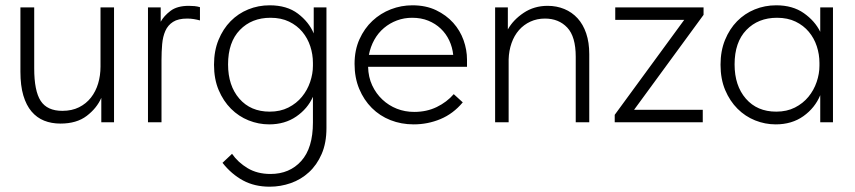

<svg xmlns="http://www.w3.org/2000/svg" viewBox="-20 -461 3225 724"><path d="M208 5Q174 5 146.5 -6Q119 -17 99 -40.5Q79 -64 68 -101Q57 -138 57 -191V-433H109V-203Q109 -118 133.5 -80.5Q158 -43 215 -43Q251 -43 278 -56.5Q305 -70 323 -93Q341 -116 350 -146Q359 -176 359 -210V-433H410V0H362V-92Q345 -53 307 -24Q269 5 208 5Z M692 -439Q703 -439 713.5 -438Q724 -437 734 -434V-384Q723 -387 711 -389Q699 -391 686 -391Q652 -391 632.5 -378.5Q613 -366 603.5 -344.5Q594 -323 591.5 -294.5Q589 -266 589 -235V0H538V-433H586V-379Q598 -401 623 -420Q648 -439 692 -439Z M995 8Q955 8 917.5 -7Q880 -22 851 -51Q822 -80 804.5 -121.5Q787 -163 787 -217Q787 -269 804 -310.5Q821 -352 849.5 -381Q878 -410 916 -425.5Q954 -441 997 -441Q1062 -441 1103.5 -409.5Q1145 -378 1163 -335V-433H1211V22Q1211 78 1193 119.5Q1175 161 1145 188.5Q1115 216 1076.5 229.5Q1038 243 997 243Q940 243 896.5 219.5Q853 196 819 153L855 119Q877 151 913.5 173Q950 195 1000 195Q1072 195 1116 146Q1160 97 1160 1V-96Q1140 -51 1097 -21.5Q1054 8 995 8ZM997 -40Q1037 -40 1067.5 -55.5Q1098 -71 1118.5 -96Q1139 -121 1149.5 -152Q1160 -183 1160 -213V-224Q1160 -256 1150 -286.5Q1140 -317 1120 -341Q1100 -365 1070 -379.5Q1040 -394 1000 -394Q929 -394 884.5 -348Q840 -302 840 -218Q840 -138 882.5 -89Q925 -40 997 -40Z M1540 8Q1493 8 1452.5 -8Q1412 -24 1382 -54Q1352 -84 1334.5 -126Q1317 -168 1317 -220Q1317 -272 1335.5 -313Q1354 -354 1384.5 -382.5Q1415 -411 1454 -426Q1493 -441 1535 -441Q1586 -441 1624.5 -422.5Q1663 -404 1689 -375Q1715 -346 1728 -309.5Q1741 -273 1741 -236V-209H1368Q1369 -170 1383.5 -139Q1398 -108 1422 -85.5Q1446 -63 1476.5 -51Q1507 -39 1542 -39Q1589 -39 1627 -57.5Q1665 -76 1691 -106L1725 -75Q1689 -32 1641 -12Q1593 8 1540 8ZM1534 -394Q1504 -394 1477 -384Q1450 -374 1428 -355.5Q1406 -337 1391.5 -311Q1377 -285 1371 -254H1689Q1686 -283 1674 -308.5Q1662 -334 1642 -353Q1622 -372 1595 -383Q1568 -394 1534 -394Z M2151 -247Q2151 -323 2119 -357Q2087 -391 2035 -391Q2005 -391 1980 -379.5Q1955 -368 1937 -347.5Q1919 -327 1909 -298.5Q1899 -270 1898 -237V0H1847V-433H1895V-350Q1915 -386 1954.5 -412.5Q1994 -439 2045 -439Q2079 -439 2108 -427Q2137 -415 2158 -392Q2179 -369 2190.5 -335Q2202 -301 2202 -257V0H2151V-247Z M2298 -28 2560 -386H2300V-433H2633V-405L2371 -47H2630V0H2298Z M2905 8Q2865 8 2827.5 -7Q2790 -22 2761 -51Q2732 -80 2714.5 -121.5Q2697 -163 2697 -217Q2697 -269 2714 -310.5Q2731 -352 2759.5 -381Q2788 -410 2826 -425.5Q2864 -441 2907 -441Q2969 -441 3011 -411.5Q3053 -382 3073 -341V-433H3121V0H3073V-102Q3053 -54 3009.5 -23Q2966 8 2905 8ZM2907 -40Q2947 -40 2977.5 -55.5Q3008 -71 3028.5 -96Q3049 -121 3059.5 -152Q3070 -183 3070 -213V-224Q3070 -256 3060 -286.5Q3050 -317 3030 -341Q3010 -365 2980 -379.5Q2950 -394 2910 -394Q2839 -394 2794.5 -348Q2750 -302 2750 -218Q2750 -138 2792.5 -89Q2835 -40 2907 -40Z"/></svg>

Font: Tilda Sans Light
Style: Regular
Weight: 300
Designer: ParaType Ltd
Foundry: ParaType Ltd
Version: Version 1.009